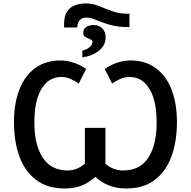

<svg xmlns="http://www.w3.org/2000/svg" viewBox="-20 -1070 1094 1100"><path d="M347.2 -912.6V-931.6Q347.2 -979 364.7 -1004.6Q382.3 -1030.3 410.9 -1040.3Q439.5 -1050.3 472.2 -1050.3Q510.7 -1050.3 546.9 -1035.4Q583 -1020.5 623.3 -1005.9Q663.6 -991.2 714.4 -991.2H721.7V-915H712.4Q664.6 -915 628.9 -923.1Q593.3 -931.2 566.2 -941.9Q539.1 -952.6 517.1 -960.9Q495.1 -969.2 474.1 -969.2Q426.8 -969.2 421.9 -912.6ZM451.7 -741.2V-779.8Q481 -787.6 495.4 -801.8Q509.8 -815.9 509.8 -828.6Q509.8 -837.9 501.7 -842.5Q493.7 -847.2 483.4 -850.8Q473.1 -854.5 465.1 -861.1Q457 -867.7 457 -881.3Q457 -902.8 472.9 -914.6Q488.8 -926.3 516.6 -926.3Q548.3 -926.3 566.7 -907Q585 -887.7 585 -856Q585.4 -811.5 547.9 -780.5Q510.3 -749.5 451.7 -741.2ZM350.6 9.8Q251.5 9.8 187 -39.1Q122.6 -87.9 91.3 -173.6Q60.1 -259.3 60.1 -369.6Q60.1 -478.5 91.3 -557.9Q122.6 -637.2 182.1 -680.4Q241.7 -723.6 325.7 -723.6Q364.3 -723.6 404.3 -710Q444.3 -696.3 473.6 -674.8L431.2 -591.3Q411.1 -605.5 385.7 -617.2Q360.4 -628.9 331.1 -628.9Q258.8 -628.9 217.8 -561Q176.8 -493.2 176.8 -368.7Q176.8 -240.2 224.9 -166.7Q272.9 -93.3 368.2 -93.3Q396 -93.3 420.4 -103.8Q444.8 -114.3 466.3 -131.8V-337.4H584V-131.8Q628.4 -93.3 686.5 -93.3Q781.7 -93.3 829.6 -166.7Q877.4 -240.2 877.4 -368.7Q877.4 -493.2 836.2 -561Q794.9 -628.9 723.1 -628.9Q693.4 -628.9 668 -617.2Q642.6 -605.5 622.6 -591.3L580.1 -674.8Q609.4 -696.3 649.4 -710Q689.5 -723.6 728 -723.6Q812 -723.6 871.6 -680.4Q931.2 -637.2 962.4 -557.9Q993.7 -478.5 993.7 -369.6Q993.7 -259.3 962.2 -173.6Q930.7 -87.9 866.5 -39.1Q802.2 9.8 703.6 9.8Q648.9 9.8 605.7 -6.8Q562.5 -23.4 526.4 -56.6Q490.2 -23.4 447.5 -6.8Q404.8 9.8 350.6 9.8Z"/></svg>

Font: Open Sans SemiBold
Style: Regular
Weight: 600
Designer: Monotype Design Team
Foundry: Monotype Imaging Inc.
Version: Version 3.003; ttfautohint (v1.8.4)